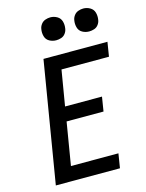

<svg xmlns="http://www.w3.org/2000/svg" viewBox="-139 -1043 854 1125"><g transform="rotate(-15 288.0 -480.0)"><path d="M56 0H445L459 -87H171L214 -346H438L452 -433H228L264 -648H552L566 -735H178ZM479 -821Q494 -821 509.5 -826Q525 -831 535 -844.5Q545 -858 547 -873Q551 -896 545 -917Q539 -938 520 -949Q501 -960 479 -960Q464 -960 448.5 -954.5Q433 -949 423 -935.5Q413 -922 411 -907Q407 -885 413 -863.5Q419 -842 438 -831.5Q457 -821 479 -821ZM279 -821Q294 -821 309.5 -826Q325 -831 335 -844.5Q345 -858 347 -873Q351 -896 345 -917Q339 -938 320 -949Q301 -960 279 -960Q264 -960 248.5 -954.5Q233 -949 223 -935.5Q213 -922 211 -907Q207 -885 213 -863.5Q219 -842 238 -831.5Q257 -821 279 -821Z"/></g></svg>

Font: Iosevka Sparkle Medium
Style: Italic
Weight: 500
Italic angle: -9°
Designer: Belleve Invis
Foundry: Belleve Invis
Version: Version 4.5.0; ttfautohint (v1.8.3)